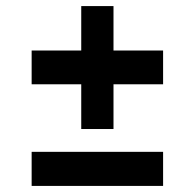

<svg xmlns="http://www.w3.org/2000/svg" viewBox="-20 -611 640 631"><path d="M84 -445V-334H247V-187H353V-334H516V-445H353V-591H247V-445ZM84 0H516V-112H84Z"/></svg>

Font: LT Wave Mono Bold
Style: Regular
Weight: 700
Designer: Daniel Lyons
Version: Version 2.5 (Glyphs App)